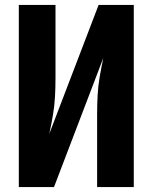

<svg xmlns="http://www.w3.org/2000/svg" viewBox="-20 -755 616 775"><path d="M56 0H198L397 -521Q389 -483 382.5 -445.5Q376 -408 374 -370Q372 -332 372 -294V0H520V-735H378L179 -215Q187 -252 193.5 -289.5Q200 -327 202 -365Q204 -403 204 -441V-735H56Z"/></svg>

Font: Iosevka Sparkle Heavy
Style: Regular
Weight: 900
Designer: Belleve Invis
Foundry: Belleve Invis
Version: Version 4.5.0; ttfautohint (v1.8.3)